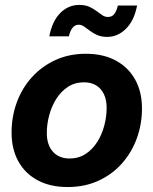

<svg xmlns="http://www.w3.org/2000/svg" viewBox="-20 -753 627 785"><path d="M256.3 11.7Q185.5 11.7 134 -15.9Q82.5 -43.5 54.9 -93.5Q27.3 -143.6 27.3 -210.9Q27.3 -276.4 48.8 -334.7Q70.3 -393.1 110.6 -437.5Q150.9 -481.9 206.8 -507.6Q262.7 -533.2 331.1 -533.2Q402.3 -533.2 453.6 -505.4Q504.9 -477.5 532.7 -427.5Q560.5 -377.4 560.5 -309.6Q560.5 -246.1 539.6 -188Q518.6 -129.9 478.8 -85Q439 -40 382.8 -14.2Q326.7 11.7 256.3 11.7ZM264.2 -105Q301.8 -105 330.3 -123.8Q358.9 -142.6 377.9 -173.1Q397 -203.6 406.5 -240Q416 -276.4 416 -311.5Q416 -344.7 404.8 -368.2Q393.6 -391.6 372.8 -404.1Q352.1 -416.5 323.7 -416.5Q286.1 -416.5 257.8 -397.9Q229.5 -379.4 210.2 -348.9Q190.9 -318.4 181.2 -281.7Q171.4 -245.1 171.4 -209.5Q171.4 -160.2 196.5 -132.6Q221.7 -105 264.2 -105ZM418.5 -602.1Q395.5 -602.1 378.4 -609.4Q361.3 -616.7 348.4 -626.7Q335.4 -636.7 324.2 -644.3Q313 -651.9 301.8 -651.9Q286.1 -651.9 276.1 -638.7Q266.1 -625.5 261.7 -604.5H181.6Q193.4 -666.5 226.3 -699.7Q259.3 -732.9 304.2 -732.9Q327.6 -732.9 344.2 -725.6Q360.8 -718.3 373.8 -708.5Q386.7 -698.7 397.7 -691.2Q408.7 -683.6 421.4 -683.6Q438 -683.6 447.3 -695.6Q456.5 -707.5 461.9 -730.5H540.5Q528.8 -668.9 495.1 -635.5Q461.4 -602.1 418.5 -602.1Z"/></svg>

Font: Inter 28pt
Style: Bold Italic
Weight: 700
Italic angle: -9.3988°
Designer: Rasmus Andersson
Foundry: rsms
Version: Version 4.001;git-66647c0bb